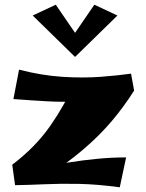

<svg xmlns="http://www.w3.org/2000/svg" viewBox="-20 -785 622 816"><path d="M179 -35 32 -85Q131 -160 193.5 -250Q256 -340 291 -423L550 -400Q507 -332 455.5 -271Q404 -210 337 -152.5Q270 -95 179 -35ZM489 11Q393 -2 315 -3.5Q237 -5 171 -2Q105 1 44 2L32 -85L173 -76Q219 -86 275 -95Q331 -104 392.5 -110Q454 -116 516 -116ZM37 -364 61 -489Q158 -464 245.5 -458.5Q333 -453 407 -458.5Q481 -464 537 -472L550 -400Q478 -377 418 -366.5Q358 -356 300.5 -353.5Q243 -351 180 -354.5Q117 -358 37 -364ZM217 -765 313 -625 299 -543 119 -719ZM381 -765 479 -719 299 -543 285 -625Z"/></svg>

Font: Marhey
Style: Bold
Weight: 700
Designer: Nur Syamsi & Bustanul Arifin
Foundry: Namelatype
Version: Version 1.000